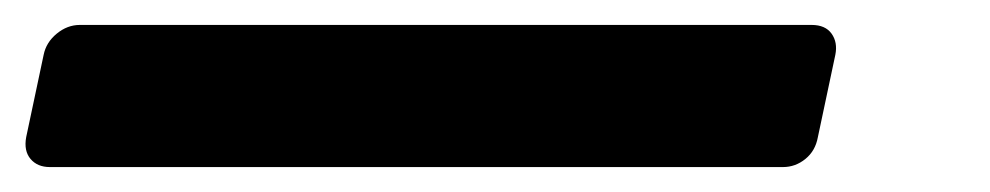

<svg xmlns="http://www.w3.org/2000/svg" viewBox="-35 -78 794 154"><path d="M5 56Q-5 56 -10.5 49.5Q-16 43 -14 32L0 -34Q2 -44 10.5 -51Q19 -58 29 -58H616Q627 -58 632 -51Q637 -44 635 -34L621 32Q619 43 611 49.5Q603 56 593 56Z"/></svg>

Font: Rubik Medium
Style: Italic
Weight: 500
Italic angle: -12°
Designer: Hubert and Fischer
Foundry: Hubert and Fischer
Version: Version 2.300;gftools[0.9.30]